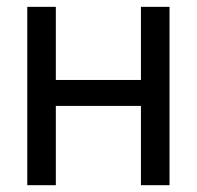

<svg xmlns="http://www.w3.org/2000/svg" viewBox="-20 -544 578 564"><path d="M60.1 -523.9H144V-309.1H394V-523.9H478V0H394V-232.9H144V0H60.1Z"/></svg>

Font: Miedinger*
Style: Book
Weight: 400
Version: Version 001.000